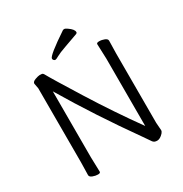

<svg xmlns="http://www.w3.org/2000/svg" viewBox="-201 -1032 1140 1197"><g transform="rotate(-30 369.0 -433.5)"><path d="M480 -816Q431 -798 382.5 -781Q334 -764 314 -752.5Q294 -741 288 -741Q282 -741 277 -746Q272 -751 272 -758Q272 -779 422 -879Q424 -880 431 -880Q438 -880 452 -870Q487 -846 487 -826Q487 -819 480 -816ZM106 -641 99 -678Q99 -692 121.5 -700Q144 -708 154.5 -708Q165 -708 171 -707Q177 -706 182 -698Q207 -652 324.5 -464Q442 -276 566 -104V-589L562 -695Q562 -705 581 -705Q600 -705 618.5 -697.5Q637 -690 637 -677L635 -588V-87L639 -32Q639 -22 630 -12Q607 13 585.5 13Q564 13 554.5 -1Q545 -15 520 -51Q328 -321 175 -579V-105L178 1Q178 11 160 11Q142 11 123 3.5Q104 -4 104 -17L106 -106Z"/></g></svg>

Font: Moon Stars Kai T
Style: Regular
Weight: 400
Designer: GuiWonder
Version: Version 1.101